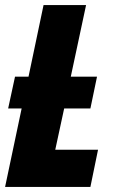

<svg xmlns="http://www.w3.org/2000/svg" viewBox="-25 -734 445 754"><path d="M-5 0H330L360 -146H192L227 -308H330L356 -433H253L313 -714H146L87 -433H34L7 -308H60Z"/></svg>

Font: Noto Sans ExtraCondensed Black
Style: Italic
Weight: 900
Width: 2
Italic angle: -12°
Designer: Monotype Design Team
Foundry: Monotype Imaging Inc.
Version: Version 2.013